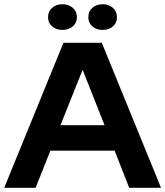

<svg xmlns="http://www.w3.org/2000/svg" viewBox="-20 -891 784 911"><path d="M372 -560 267 -297H476ZM149 0H0L281 -688H463L744 0H593L524 -176H219ZM208 -809Q208 -837 227.5 -854Q247 -871 276 -871Q305 -871 325 -854Q345 -837 345 -809Q345 -782 325 -765.5Q305 -749 276 -749Q247 -749 227.5 -765.5Q208 -782 208 -809ZM399 -809Q399 -837 418.5 -854Q438 -871 467 -871Q496 -871 515.5 -854Q535 -837 535 -809Q535 -782 515.5 -765.5Q496 -749 467 -749Q438 -749 418.5 -765.5Q399 -782 399 -809Z"/></svg>

Font: Roundo SemiBold
Style: Regular
Weight: 600
Designer: Namrata Goyal (Gurmukhi), Shiva Nallaperumal (Latin)
Foundry: Indian Type Foundry
Version: Version 1.000;PS 1.0;hotconv 1.0.88;makeotf.lib2.5.647800